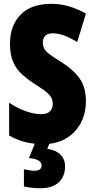

<svg xmlns="http://www.w3.org/2000/svg" viewBox="-20 -744 494 1004"><path d="M429.2 -216.8Q429.2 -150.4 401.6 -99.4Q374 -48.3 323.7 -19.3Q273.4 9.8 205.1 9.8Q158.7 9.8 116.2 0Q73.7 -9.8 27.8 -35.2V-207Q69.8 -178.7 114 -162.8Q158.2 -147 194.8 -147Q226.6 -147 241.2 -161.9Q255.9 -176.8 255.9 -200.2Q255.9 -215.8 250.5 -229.2Q245.1 -242.7 226.6 -259Q208 -275.4 168.9 -299.8Q127 -326.7 96.2 -354.2Q65.4 -381.8 48.8 -419.9Q32.2 -458 32.2 -515.1Q32.2 -610.4 87.6 -667.2Q143.1 -724.1 249 -724.1Q337.9 -724.1 429.2 -672.9L383.8 -523.9Q310.5 -569.8 255.9 -569.8Q228.5 -569.8 216.3 -556.6Q204.1 -543.5 204.1 -523.9Q204.1 -504.9 210.4 -491.2Q216.8 -477.5 236.6 -462.2Q256.3 -446.8 296.9 -421.9Q361.3 -382.3 395.3 -335.2Q429.2 -288.1 429.2 -216.8ZM320.3 126Q320.3 178.2 287.4 209.2Q254.4 240.2 191.9 240.2Q144.5 240.2 105 231V141.1Q121.6 144.5 135.3 146.7Q148.9 148.9 160.2 148.9Q197.3 148.9 197.3 121.1Q197.3 104 179.4 94.2Q161.6 84.5 131.3 83L165 0H241.2L227.1 34.2Q270.5 40 295.4 64.2Q320.3 88.4 320.3 126Z"/></svg>

Font: Open Sans Condensed ExtraBold
Style: Regular
Weight: 800
Width: 3
Designer: Monotype Design Team
Foundry: Monotype Imaging Inc.
Version: Version 3.000; ttfautohint (v1.8.4)